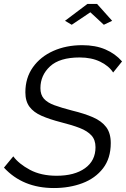

<svg xmlns="http://www.w3.org/2000/svg" viewBox="-29 -943 636 969"><path d="M243 6Q86 6 -9 -97L38 -154Q66 -116 122 -86Q178 -56 257 -56Q347 -56 400 -94Q453 -132 453 -200Q453 -237 432.5 -259.5Q412 -282 373.5 -297Q335 -312 279 -326Q221 -341 181 -358.5Q141 -376 120 -404Q99 -432 99 -477Q99 -550 137 -603.5Q175 -657 240 -686Q305 -715 386 -715Q453 -715 503 -693.5Q553 -672 587 -633L542 -577Q521 -610 477 -631.5Q433 -653 373 -653Q272 -653 223.5 -608Q175 -563 175 -498Q175 -465 192.5 -445Q210 -425 245.5 -412Q281 -399 335 -385Q397 -370 440.5 -351Q484 -332 507 -301.5Q530 -271 530 -221Q530 -144 491 -93.5Q452 -43 387 -18.5Q322 6 243 6ZM299 -838 412 -923H461L537 -838L495 -818L427 -881L333 -818Z"/></svg>

Font: Raleway
Style: Italic
Weight: 400
Italic angle: -12°
Designer: Matt McInerney, Pablo Impallari, Rodrigo Fuenzalida
Foundry: Matt McInerney, Pablo Impallari, Rodrigo Fuenzalida
Version: Version 4.026